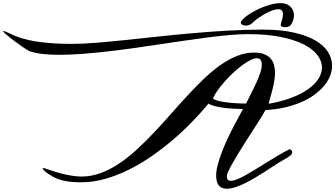

<svg xmlns="http://www.w3.org/2000/svg" viewBox="-411 -1151 2130 1220"><path d="M1424.3 -200.7Q1427.2 -202.1 1430.2 -202.1Q1436 -202.1 1440.9 -196.3Q1445.8 -190.4 1445.8 -183.6Q1445.8 -176.3 1440.9 -169.9Q1436 -163.6 1425.8 -156.5Q1415.5 -149.4 1399.4 -140.1Q1383.3 -130.9 1360.8 -117.7Q1347.2 -109.4 1324 -94Q1300.8 -78.6 1272.2 -60.3Q1243.7 -42 1211.4 -22.7Q1179.2 -3.4 1147 12.5Q1114.7 28.3 1084.5 38.3Q1054.2 48.3 1029.8 48.3Q1014.6 48.3 1002.2 43.9Q989.7 39.6 981 29.5Q972.2 19.5 967.3 3.7Q962.4 -12.2 962.4 -35.2Q962.4 -65.9 972.7 -104.7Q982.9 -143.6 998.8 -184.8Q1014.6 -226.1 1034.2 -267.8Q1053.7 -309.6 1072.8 -346.2Q1091.8 -382.8 1107.9 -412.1Q1124 -441.4 1132.8 -458Q1101.6 -458.5 1067.4 -460.7Q1033.2 -462.9 1002.7 -467.3Q972.2 -471.7 948.5 -478Q924.8 -484.4 914.1 -493.2Q868.2 -437.5 811.3 -378.7Q754.4 -319.8 689.7 -264.4Q625 -209 553.7 -159.4Q482.4 -109.9 408 -73Q333.5 -36.1 257.1 -14.4Q180.7 7.3 106 7.3Q77.1 7.3 50.8 5.4Q24.4 3.4 0 -1.5Q-24.4 -6.3 -46.9 -15.1Q-69.3 -23.9 -90.3 -37.6Q-98.6 -43 -107.4 -48.8Q-116.2 -54.7 -123.3 -60.5Q-130.4 -66.4 -135 -72Q-139.6 -77.6 -140.1 -82.5H-129.9Q-129.4 -82.5 -118.4 -78.6Q-107.4 -74.7 -89.4 -68.8Q-71.3 -63 -47.9 -55.9Q-24.4 -48.8 1.7 -43Q27.8 -37.1 54.9 -33.2Q82 -29.3 106.9 -29.3Q169.4 -29.3 228.8 -51.3Q288.1 -73.2 345 -111.1Q401.9 -148.9 456.8 -199.5Q511.7 -250 565.4 -306.6Q619.1 -363.3 671.6 -423.1Q724.1 -482.9 776.4 -539.6Q828.6 -596.2 880.9 -646.7Q933.1 -697.3 986.1 -735.1Q1039.1 -772.9 1093.3 -794.9Q1147.5 -816.9 1203.1 -816.9Q1242.7 -816.9 1268.6 -806.4Q1294.4 -795.9 1309.3 -778.3Q1324.2 -760.7 1330.3 -737.5Q1336.4 -714.4 1336.4 -689Q1336.4 -661.1 1331.1 -631.8Q1325.7 -602.5 1318.8 -576.2Q1312 -549.8 1305.7 -528.6Q1299.3 -507.3 1297.4 -495.6L1296.9 -491.7Q1380.9 -506.3 1444.1 -531Q1507.3 -555.7 1549.8 -586.4Q1592.3 -617.2 1613.5 -652.1Q1634.8 -687 1634.8 -722.2Q1634.8 -762.7 1606 -801Q1577.1 -839.4 1518.8 -868.9Q1460.4 -898.4 1372.3 -916.3Q1284.2 -934.1 1165.5 -934.1Q1114.3 -934.1 1050 -928.5Q985.8 -922.9 912.8 -913.6Q839.8 -904.3 760 -892.6Q680.2 -880.9 597.2 -868.4Q514.2 -856 430.2 -844.2Q346.2 -832.5 264.9 -823.2Q183.6 -814 106.9 -808.3Q30.3 -802.7 -38.1 -802.7Q-92.8 -802.7 -138.9 -807.9Q-185.1 -813 -220.2 -824.7Q-225.6 -826.2 -240.2 -835.2Q-254.9 -844.2 -273.9 -857.4Q-293 -870.6 -313.5 -885.7Q-334 -900.9 -351.1 -914.6Q-368.2 -928.2 -379.4 -938.7Q-390.6 -949.2 -390.6 -952.6Q-390.6 -954.1 -388.2 -954.1Q-384.8 -954.1 -376.7 -950.9Q-368.7 -947.8 -354 -940.4Q-280.3 -902.8 -181.9 -887.5Q-83.5 -872.1 43.5 -872.1Q110.8 -872.1 195.8 -878.9Q280.8 -885.7 377.9 -895.8Q475.1 -905.8 582.5 -917.5Q689.9 -929.2 802.5 -939.2Q915 -949.2 1030.5 -956.1Q1146 -962.9 1259.8 -962.9Q1375 -962.9 1458 -943.8Q1541 -924.8 1594.7 -892.8Q1648.4 -860.8 1673.8 -819.6Q1699.2 -778.3 1699.2 -733.9Q1699.2 -701.2 1686.3 -668.5Q1673.3 -635.7 1648.2 -605.7Q1623 -575.7 1586.4 -548.8Q1549.8 -522 1502.7 -501.7Q1455.6 -481.4 1398.7 -468.3Q1341.8 -455.1 1275.9 -451.7Q1271.5 -442.4 1258.5 -421.4Q1245.6 -400.4 1227.5 -371.8Q1209.5 -343.3 1187.7 -309.8Q1166 -276.4 1144 -241.7Q1122.1 -207 1101.6 -173.3Q1081.1 -139.6 1065.2 -111.3Q1049.3 -83 1039.8 -62.3Q1030.3 -41.5 1030.3 -32.2Q1030.3 -16.1 1037.1 -9Q1043.9 -2 1056.6 -2Q1072.3 -2 1096.2 -11.7Q1120.1 -21.5 1149.4 -37.8Q1178.7 -54.2 1212.4 -75Q1246.1 -95.7 1281.7 -117.9Q1317.4 -140.1 1353.5 -161.6Q1389.6 -183.1 1424.3 -200.7ZM1152.8 -493.2Q1167 -522.9 1184.3 -556.4Q1201.7 -589.8 1216.8 -622.8Q1231.9 -655.8 1242.2 -686.3Q1252.4 -716.8 1252.4 -740.2Q1252.4 -762.2 1244.1 -771.5Q1235.8 -780.8 1221.7 -780.8Q1204.1 -780.8 1179.4 -768.6Q1154.8 -756.3 1127.2 -735.8Q1099.6 -715.3 1071.3 -689Q1043 -662.6 1017.8 -634.3Q992.7 -606 972.7 -577.9Q952.6 -549.8 942.4 -525.9Q948.2 -518.1 969.2 -512Q990.2 -505.9 1020 -501.7Q1049.8 -497.6 1084.7 -495.4Q1119.6 -493.2 1152.8 -493.2ZM1431.2 -985.4Q1415.5 -978 1400.4 -978Q1387.7 -978 1380.1 -981.9Q1372.6 -985.8 1372.6 -992.2Q1372.6 -996.1 1374.8 -1003.9Q1377 -1011.7 1379.9 -1021.2Q1382.8 -1030.8 1385 -1041Q1387.2 -1051.3 1387.2 -1061Q1387.2 -1074.2 1380.9 -1083.3Q1374.5 -1092.3 1356 -1092.3Q1343.3 -1092.3 1327.6 -1087.4Q1312 -1082.5 1295.4 -1074.7Q1278.8 -1066.9 1262.5 -1057.1Q1246.1 -1047.4 1231.9 -1037.6Q1217.8 -1027.8 1207.3 -1019Q1196.8 -1010.3 1191.9 -1004.4Q1183.1 -996.1 1172.4 -992.2Q1161.6 -988.3 1151.4 -988.3Q1138.7 -988.3 1128.9 -993.4Q1119.1 -998.5 1119.1 -1007.8Q1119.1 -1015.1 1130.6 -1027.3Q1142.1 -1039.6 1161.4 -1053.2Q1180.7 -1066.9 1206.3 -1080.8Q1231.9 -1094.7 1260.3 -1106Q1288.6 -1117.2 1317.9 -1124.3Q1347.2 -1131.3 1374 -1131.3Q1393.6 -1131.3 1409.2 -1125Q1424.8 -1118.7 1435.3 -1107.9Q1445.8 -1097.2 1451.4 -1083Q1457 -1068.8 1457 -1052.7Q1457 -1036.1 1450.7 -1018.8Q1444.3 -1001.5 1431.2 -985.4Z"/></svg>

Font: Meddon
Style: Regular
Weight: 400
Designer: Vernon Adams
Foundry: Vernon Adams
Version: Version 1.000